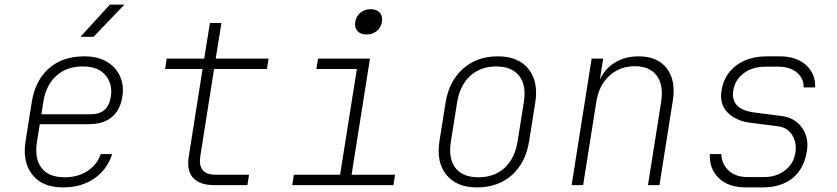

<svg xmlns="http://www.w3.org/2000/svg" viewBox="-20 -805 3640 835"><path d="M255 10Q163 10 120 -46Q77 -102 91 -190L118 -360Q133 -455 192.5 -507.5Q252 -560 346 -560Q406 -560 445.5 -536Q485 -512 502.5 -472Q520 -432 512 -384Q503 -326 466 -295.5Q429 -265 367 -265H153L141 -190Q129 -117 160 -75.5Q191 -34 262 -34Q318 -34 360 -61Q402 -88 418 -135H468Q445 -66 389 -28Q333 10 255 10ZM160 -308H375Q450 -308 462 -384Q471 -438 439.5 -477Q408 -516 339 -516Q269 -516 224 -474.5Q179 -433 168 -360ZM330 -645 458 -785H521L387 -645Z M911 0Q848 0 819.5 -32Q791 -64 801 -125L861 -505H698L705 -550H868L893 -705H943L918 -550H1148L1141 -505H911L851 -125Q839 -45 918 -45H1063L1056 0Z M1251 0 1258 -45H1459L1532 -505H1356L1363 -550H1589L1509 -45H1698L1691 0ZM1574 -655Q1548 -655 1534.5 -670Q1521 -685 1525 -710Q1529 -735 1547.5 -750Q1566 -765 1592 -765Q1618 -765 1631.5 -750Q1645 -735 1641 -710Q1637 -685 1618.5 -670Q1600 -655 1574 -655Z M2054 10Q1966 10 1921.5 -44.5Q1877 -99 1891 -190L1918 -360Q1933 -452 1993.5 -506Q2054 -560 2145 -560Q2234 -560 2278 -505.5Q2322 -451 2308 -360L2281 -190Q2266 -97 2206 -43.5Q2146 10 2054 10ZM2061 -34Q2130 -34 2174.5 -75Q2219 -116 2231 -190L2258 -360Q2270 -434 2238 -475Q2206 -516 2138 -516Q2070 -516 2025 -475Q1980 -434 1968 -360L1941 -190Q1929 -116 1960.5 -75Q1992 -34 2061 -34Z M2466 0 2553 -550H2603L2589 -459Q2611 -507 2655 -533.5Q2699 -560 2758 -560Q2839 -560 2879.5 -508Q2920 -456 2906 -367L2848 0H2798L2855 -360Q2867 -434 2836.5 -475.5Q2806 -517 2741 -517Q2675 -517 2629.5 -475Q2584 -433 2573 -360L2516 0Z M3223 10Q3148 10 3106 -30.5Q3064 -71 3067 -135H3117Q3118 -92 3148.5 -63.5Q3179 -35 3231 -35H3304Q3357 -35 3394.5 -64.5Q3432 -94 3439 -140Q3446 -183 3425.5 -217Q3405 -251 3362 -256L3244 -271Q3180 -279 3144 -316Q3108 -353 3118 -411Q3129 -481 3182 -520.5Q3235 -560 3316 -560H3370Q3444 -560 3485.5 -522Q3527 -484 3525 -425H3475Q3476 -464 3446 -489.5Q3416 -515 3363 -515H3309Q3253 -515 3215 -487Q3177 -459 3169 -412Q3156 -330 3259 -316L3376 -301Q3436 -294 3467.5 -250Q3499 -206 3489 -147Q3477 -71 3427 -30.5Q3377 10 3296 10Z"/></svg>

Font: JetBrains Mono NL Thin
Style: Italic
Weight: 100
Italic angle: -9°
Monospace: yes
Designer: Philipp Nurullin, Konstantin Bulenkov
Foundry: JetBrains
Version: Version 2.305; ttfautohint (v1.8.4.7-5d5b)